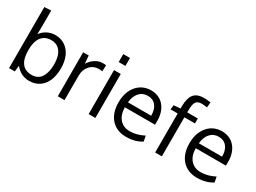

<svg xmlns="http://www.w3.org/2000/svg" viewBox="-44 -1385 2700 2025"><g transform="rotate(30 1305.5 -372.0)"><path d="M313.5 -479Q235.8 -479 194.6 -425.5Q153.3 -372.1 153.3 -268.6Q153.3 -56.6 313 -56.6Q352.5 -56.6 382.6 -73Q412.6 -89.4 429.9 -118.9Q447.3 -148.4 455.8 -185.5Q464.4 -222.7 464.4 -268.1Q464.4 -329.6 450 -375.5Q435.5 -421.4 400.9 -450.2Q366.2 -479 313.5 -479ZM321.8 -546.9Q393.1 -546.9 444.8 -510.7Q496.6 -474.6 522.5 -412.6Q548.3 -350.6 548.3 -270.5Q548.3 -187.5 522.7 -124.5Q497.1 -61.5 445.1 -25.1Q393.1 11.2 320.8 11.2Q267.6 11.2 223.6 -11.7Q179.7 -34.7 150.4 -74.2L142.1 0H72.3V-743.7L153.8 -748.5V-571.3Q153.8 -505.9 151.9 -459Q180.2 -499.5 225.3 -523.2Q270.5 -546.9 321.8 -546.9Z M903.3 -540.5Q925.3 -540.5 943.4 -537.6L940.4 -462.4Q918 -466.3 901.4 -466.3Q833 -466.3 790.3 -418.7Q747.6 -371.1 747.6 -300.8V0H666Q665.5 -493.2 665.5 -535.6H733.4L741.2 -439.5Q769 -484.9 812 -512.7Q855 -540.5 903.3 -540.5Z M1123.5 -535.6V0H1041.5V-535.6ZM1123.5 -730.5V-633.8H1041.5V-730.5Z M1338.9 -314.5H1621.6Q1621.6 -394 1585.7 -436.8Q1549.8 -479.5 1487.3 -479.5Q1424.8 -479.5 1385.3 -435.3Q1345.7 -391.1 1338.9 -314.5ZM1503.4 11.2Q1386.7 11.2 1319.6 -63Q1252.4 -137.2 1252.4 -266.1Q1252.4 -390.6 1317.4 -468Q1382.3 -545.4 1488.3 -546.9Q1587.9 -546.9 1646.2 -478.8Q1704.6 -410.6 1704.6 -296.9Q1704.6 -291 1704.3 -275.4Q1704.1 -259.8 1704.1 -252.9H1336.4Q1337.9 -161.6 1383.5 -110.6Q1429.2 -59.6 1506.3 -59.6Q1591.3 -59.6 1676.8 -104.5L1689.5 -38.6Q1607.9 11.2 1503.4 11.2Z M2021.5 -691.4Q1970.7 -691.4 1951.9 -662.1Q1933.1 -632.8 1933.1 -560.5V-535.6H2062V-475.1H1933.1V0H1851.6V-475.1H1764.6L1771.5 -528.8L1851.6 -535.6V-559.6Q1852.5 -663.1 1890.4 -709.7Q1928.2 -756.3 2012.7 -756.3Q2045.4 -756.3 2092.8 -749L2087.4 -685.1Q2043.9 -691.4 2021.5 -691.4Z M2202.1 -314.5H2484.9Q2484.9 -394 2449 -436.8Q2413.1 -479.5 2350.6 -479.5Q2288.1 -479.5 2248.5 -435.3Q2209 -391.1 2202.1 -314.5ZM2366.7 11.2Q2250 11.2 2182.9 -63Q2115.7 -137.2 2115.7 -266.1Q2115.7 -390.6 2180.7 -468Q2245.6 -545.4 2351.6 -546.9Q2451.2 -546.9 2509.5 -478.8Q2567.9 -410.6 2567.9 -296.9Q2567.9 -291 2567.6 -275.4Q2567.4 -259.8 2567.4 -252.9H2199.7Q2201.2 -161.6 2246.8 -110.6Q2292.5 -59.6 2369.6 -59.6Q2454.6 -59.6 2540 -104.5L2552.7 -38.6Q2471.2 11.2 2366.7 11.2Z"/></g></svg>

Font: Oxygen
Style: Regular
Weight: 400
Designer: Vernon Adams
Foundry: Vernon Adams
Version: Version Release 0.2.3 webfont; ttfautohint (v0.93.3-1d66) -l